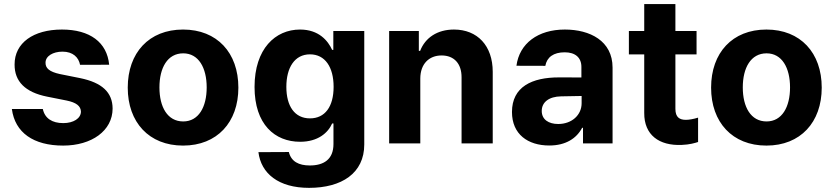

<svg xmlns="http://www.w3.org/2000/svg" viewBox="-20 -696 4047 932"><path d="M368.6 -381.4 509.9 -381.7C499.6 -490.4 416.9 -552.6 280.5 -552.6C142.4 -552.6 50.4 -487.9 50.8 -382.8C50.4 -301.1 101.9 -248.2 208.5 -226.9L302.9 -208.1C350.5 -198.5 372.2 -181.1 372.9 -153.8C372.2 -121.4 337 -98.4 286.9 -98.4C233.3 -98.4 197.4 -121.4 187.9 -166.9H37.6C52.6 -52.2 142.4 10.7 286.6 10.7C425.1 10.7 526.3 -61.4 526.6 -169C526.3 -247.9 474.8 -295.1 369 -316.8L270.2 -336.6C219.5 -347.7 200.6 -365.1 201 -391.3C200.6 -424 237.6 -445.3 283.4 -445.3C334.2 -445.3 361.9 -417.3 368.6 -381.4Z M868.6 10.7C1034.1 10.7 1137.1 -102.6 1137.1 -270.6C1137.1 -439.6 1034.1 -552.6 868.6 -552.6C703.1 -552.6 600.1 -439.6 600.1 -270.6C600.1 -102.6 703.1 10.7 868.6 10.7ZM753.9 -271.7C753.9 -366.8 793 -437.1 869.3 -437.1C944.2 -437.1 983.3 -366.8 983.3 -271.7C983.3 -176.5 944.2 -106.5 869.3 -106.5C793 -106.5 753.9 -176.5 753.9 -271.7Z M1480.1 215.9C1638.5 215.9 1748.2 144.9 1748.2 5.3V-545.5H1598V-453.8H1592.3C1572.1 -498.2 1527.7 -552.6 1436.4 -552.6C1316.8 -552.6 1215.6 -459.5 1215.6 -273.8C1215.6 -92.3 1313.9 -7.8 1436.8 -7.8C1523.8 -7.8 1572.4 -51.5 1592.3 -96.6H1598.7V3.2C1598.7 78.1 1551.1 107.2 1484 107.2C1430 107.2 1393.5 88.1 1382.1 41.9L1234.4 42.6C1247.2 146 1331.7 215.9 1480.1 215.9ZM1370 -274.5C1370 -367.2 1409.8 -432.2 1484.7 -432.2C1558.2 -432.2 1599.4 -370 1599.4 -274.5C1599.4 -178.3 1557.5 -121.4 1484.7 -121.4C1410.5 -121.4 1370 -180.4 1370 -274.5Z M2020.2 -315.3C2020.6 -385.7 2062.5 -426.8 2123.6 -426.8C2184.3 -426.8 2220.9 -387.1 2220.5 -320.3V0H2371.8V-347.3C2371.8 -474.4 2297.2 -552.6 2183.6 -552.6C2102.6 -552.6 2044 -512.8 2019.5 -449.2H2013.1V-545.5H1869V0H2020.2Z M2646.3 10.3C2726.9 10.3 2779.1 -24.9 2805.8 -75.6H2810V0H2953.5V-367.9C2953.5 -497.9 2843.4 -552.6 2721.9 -552.6C2591.3 -552.6 2501.1 -485.1 2486.9 -376.8L2627.1 -376.4C2634.6 -418.3 2666.9 -442.1 2721.2 -442.1C2772.7 -442.1 2802.2 -416.2 2802.2 -371.4V-320L2695.7 -320.3C2561.4 -321 2465.2 -274.1 2465.2 -152.3C2465.2 -44.4 2542.3 10.3 2646.3 10.3ZM2609.7 -157.3C2609.7 -199.9 2644.5 -227.3 2703.8 -228.3L2803.3 -230.1V-195C2803.3 -137.8 2756 -94.1 2689.6 -94.1C2643.1 -94.1 2609.7 -115.8 2609.7 -157.3Z M3361.2 -545.5H3258.5V-676.1H3107.2V-545.5H3032.7V-431.8H3107.2V-147.7C3106.5 -40.8 3179.3 12.1 3289.1 7.5C3328.1 6 3353.3 -1.8 3368.6 -6.7V-125C3346.2 -117.9 3323.9 -114.3 3309.7 -114.3C3279.5 -114.3 3258.5 -125.7 3258.5 -167.6V-431.8H3361.2Z M3700.3 10.7C3865.8 10.7 3968.8 -102.6 3968.8 -270.6C3968.8 -439.6 3865.8 -552.6 3700.3 -552.6C3534.8 -552.6 3431.8 -439.6 3431.8 -270.6C3431.8 -102.6 3534.8 10.7 3700.3 10.7ZM3585.6 -271.7C3585.6 -366.8 3624.6 -437.1 3701 -437.1C3775.9 -437.1 3815 -366.8 3815 -271.7C3815 -176.5 3775.9 -106.5 3701 -106.5C3624.6 -106.5 3585.6 -176.5 3585.6 -271.7Z"/></svg>

Font: Magic Ui Pro
Style: Bold
Weight: 700
Designer: Stefan Endress, Andreas Faust
Version: Version 1.000;FEAKit 1.0